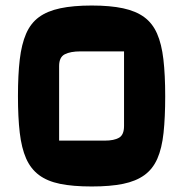

<svg xmlns="http://www.w3.org/2000/svg" viewBox="-20 -660 663 695"><path d="M312 15Q244 15 197.5 5.5Q151 -4 121 -26.5Q91 -49 74.5 -86.5Q58 -124 51.5 -179.5Q45 -235 45 -312Q45 -389 51.5 -444.5Q58 -500 74.5 -538Q91 -576 121 -598Q151 -620 198 -630Q245 -640 312 -640Q379 -640 425.5 -630Q472 -620 502 -598Q532 -576 548.5 -538.5Q565 -501 571.5 -445Q578 -389 578 -312Q578 -235 572 -179Q566 -123 549.5 -85.5Q533 -48 502.5 -26Q472 -4 425.5 5.5Q379 15 312 15ZM194 -151H359Q393 -151 411 -161.5Q429 -172 429 -204V-474H271Q235 -474 214.5 -463.5Q194 -453 194 -421Z"/></svg>

Font: Changa
Style: Bold
Weight: 700
Designer: Eduardo Rodriguez Tunni
Foundry: Eduardo Rodriguez Tunni
Version: Version 3.002; ttfautohint (v1.8.2)